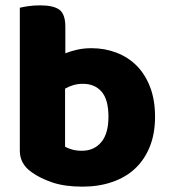

<svg xmlns="http://www.w3.org/2000/svg" viewBox="-20 -681 630 717"><path d="M322 -501Q371 -501 414.5 -484.5Q458 -468 490 -436Q522 -404 540.5 -356Q559 -308 559 -245Q559 -182 539.5 -133.5Q520 -85 485 -52Q450 -19 399.5 -1.5Q349 16 288 16Q222 16 176 0.5Q130 -15 98 -38Q54 -69 54 -118V-652Q65 -655 85.5 -658Q106 -661 130 -661Q180 -661 202 -644.5Q224 -628 224 -581V-482Q244 -490 268.5 -495.5Q293 -501 322 -501ZM290 -368Q270 -368 253.5 -363Q237 -358 223 -350V-133Q234 -127 249.5 -122.5Q265 -118 286 -118Q331 -118 358 -150Q385 -182 385 -245Q385 -309 359.5 -338.5Q334 -368 290 -368Z"/></svg>

Font: Baloo Bhai 2 ExtraBold
Style: Regular
Weight: 800
Designer: Supriya Tembe, Noopur Datye and Ek Type
Foundry: Ek Type
Version: Version 1.640;PS 1.000;hotconv 16.6.51;makeotf.lib2.5.65220;